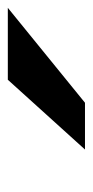

<svg xmlns="http://www.w3.org/2000/svg" viewBox="104 -917 233 481"><g transform="rotate(-90 220.5 -676.5)"><path d="M261.2 -773.4H441.4L203.6 -580.1H86.4Z"/></g></svg>

Font: Andika
Style: Bold Italic
Weight: 700
Italic angle: -14°
Designer: Victor Gaultney, Annie Olsen, Julie Remington, Don Collingsworth, Eric Hays, Becca Hirsbrunner
Foundry: SIL International
Version: Version 6.101